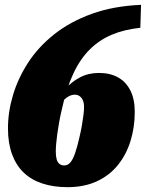

<svg xmlns="http://www.w3.org/2000/svg" viewBox="-20 -765 604 795"><path d="M259 10Q202 10 156 -5Q110 -20 78.5 -50Q47 -80 30 -126Q13 -172 13 -234Q13 -302 34 -372Q55 -442 97 -506.5Q139 -571 204.5 -623Q270 -675 359.5 -707.5Q449 -740 564 -745L561 -650Q495 -643 443.5 -621.5Q392 -600 352 -560.5Q312 -521 283.5 -460Q255 -399 236 -312Q229 -282 224.5 -256.5Q220 -231 217 -209Q214 -187 212.5 -169Q211 -151 211 -137Q211 -119 214.5 -106Q218 -93 226 -86.5Q234 -80 246 -80Q261 -80 271.5 -92.5Q282 -105 291 -131Q300 -157 309 -197Q315 -222 319 -245Q323 -268 325.5 -288Q328 -308 328 -322Q328 -339 323 -350Q318 -361 309.5 -367Q301 -373 290 -373Q276 -373 262.5 -365Q249 -357 235 -341.5Q221 -326 204 -302L207 -336Q225 -368 250.5 -397Q276 -426 311 -444.5Q346 -463 390 -463Q435 -463 468 -445Q501 -427 519.5 -391Q538 -355 538 -302Q538 -238 520.5 -181.5Q503 -125 468.5 -82Q434 -39 381.5 -14.5Q329 10 259 10Z"/></svg>

Font: Roboto Serif 20pt Black
Style: Italic
Weight: 900
Italic angle: -10°
Version: Version 1.008